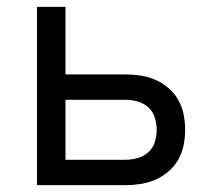

<svg xmlns="http://www.w3.org/2000/svg" viewBox="-20 -540 640 560"><path d="M88 0V-520H171V-323H346Q368 -323 390.5 -319.5Q413 -316 433.5 -307Q454 -298 471.5 -283Q489 -268 500 -248.5Q511 -229 515.5 -206.5Q520 -184 520 -161Q520 -139 515.5 -116.5Q511 -94 500 -74.5Q489 -55 471.5 -40Q454 -25 433.5 -16Q413 -7 390.5 -3.5Q368 0 346 0ZM346 -74Q364 -74 381.5 -79Q399 -84 412.5 -96Q426 -108 431.5 -125.5Q437 -143 437 -161Q437 -179 431.5 -197Q426 -215 412.5 -227Q399 -239 381.5 -244Q364 -249 346 -249H171V-74Z"/></svg>

Font: Bmono
Style: Regular
Weight: 400
Monospace: yes
Designer: Belleve Invis
Foundry: Belleve Invis
Version: Version 11.2.2; ttfautohint (v1.8.2)